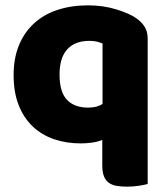

<svg xmlns="http://www.w3.org/2000/svg" viewBox="-20 -521 627 719"><path d="M282 16Q229 16 183 0.5Q137 -15 103 -47Q69 -79 50 -127Q31 -175 31 -240Q31 -303 51 -351.5Q71 -400 107.5 -433.5Q144 -467 195.5 -484Q247 -501 310 -501Q366 -501 415 -486Q464 -471 490 -453Q510 -439 521.5 -421Q533 -403 533 -376V168Q523 171 501 174.5Q479 178 456 178Q434 178 416.5 175Q399 172 387 163Q375 154 369 138.5Q363 123 363 98V3Q346 10 325 13Q304 16 282 16ZM364 -358Q355 -362 343 -365Q331 -368 315 -368Q261 -368 232 -336.5Q203 -305 203 -242Q203 -176 231 -147Q259 -118 310 -118Q344 -118 364 -132Z"/></svg>

Font: Baloo
Style: Regular
Weight: 400
Designer: Sarang Kulkarni and Ek Type
Foundry: Ek Type
Version: Version 1.443;PS 1.000;hotconv 16.6.51;makeotf.lib2.5.65220;